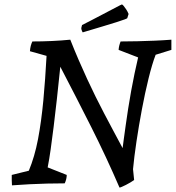

<svg xmlns="http://www.w3.org/2000/svg" viewBox="-20 -827 793 866"><path d="M519 19Q460 -118 391.5 -254Q323 -390 252 -526Q244 -447 236.5 -379.5Q229 -312 222 -255.5Q215 -199 208.5 -153Q202 -107 195 -72L281 -38Q281 -20 272 0Q232 0 192.5 1Q153 2 113.5 4Q74 6 34 9Q33 -3 33 -14.5Q33 -26 33 -38L110 -57Q123 -88 133.5 -124Q144 -160 151.5 -199.5Q159 -239 165 -283Q171 -327 175.5 -374Q180 -421 183.5 -471.5Q187 -522 190 -575L115 -596Q116 -610 119 -621Q122 -632 126 -640Q169 -640 213 -642Q257 -644 297 -648Q316 -600 335 -556Q354 -512 373 -471Q392 -430 411 -391.5Q430 -353 450 -315Q470 -277 490.5 -238.5Q511 -200 533 -159Q535 -174 538.5 -200.5Q542 -227 547 -262Q552 -297 558 -336.5Q564 -376 571.5 -416.5Q579 -457 587 -496Q595 -535 603 -568L515 -602Q516 -620 524 -640Q562 -640 600.5 -641Q639 -642 677 -643.5Q715 -645 753 -648Q753 -637 753 -625Q753 -613 753 -602L682 -580Q666 -538 650 -473Q634 -408 620 -333.5Q606 -259 595.5 -188.5Q585 -118 580 -64L585 -15Q578 -10 568 -4Q558 2 548 7Q538 12 530 15.5Q522 19 519 19ZM353 -681Q350 -686 348 -692Q346 -698 347 -702L350 -714L393 -736L521 -803L530 -807Q533 -806 538 -800Q543 -794 549 -785Q555 -776 560 -764L554 -745Q554 -744 542.5 -739.5Q531 -735 507 -727.5Q483 -720 445 -708.5Q407 -697 353 -681Z"/></svg>

Font: Labrada
Style: Italic
Weight: 400
Italic angle: -7°
Designer: Mercedes Jáuregui
Foundry: Omnibus-Type Team
Version: Version 1.000